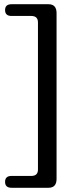

<svg xmlns="http://www.w3.org/2000/svg" viewBox="-20 -760 372 908"><path d="M159.5 42V-654Q159.5 -684.5 128 -684.5H34.5Q4 -684.5 4 -712.5Q4 -740 34.5 -740H209.5Q247.5 -740 247.5 -698V86Q247.5 128 209.5 128H34.5Q4 128 4 100Q4 72 34.5 72H128Q159.5 72 159.5 42Z"/></svg>

Font: Fraunces 9pt S100
Style: Regular
Weight: 400
Version: Version 1.000; ttfautohint (v1.8.3)